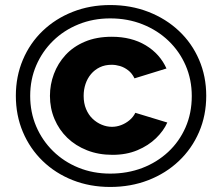

<svg xmlns="http://www.w3.org/2000/svg" viewBox="-20 -735 881 762"><path d="M417.4 7Q337 7 268.6 -20Q200.2 -47 149.5 -96Q98.8 -145 70.9 -211Q42.9 -277 42.9 -355Q42.9 -432 70.9 -498Q98.8 -564 149.5 -612.5Q200.2 -661 268.6 -688Q337 -715 417.4 -715Q499.2 -715 568.7 -688Q638.3 -661 689.9 -612.5Q741.6 -564 770 -498Q798.5 -432 798.5 -355Q798.5 -277 770 -211Q741.6 -145 689.9 -96Q638.3 -47 568.7 -20Q499.2 7 417.4 7ZM417.4 -46Q485.9 -46 544.5 -68.3Q603 -90.7 647.3 -131.8Q691.5 -172.9 716.3 -229.3Q741.1 -285.7 741.1 -353.9Q741.1 -419.2 716.8 -475.2Q692.5 -531.1 648.8 -573Q605 -614.9 546 -638.4Q486.9 -662 417.4 -662Q349.7 -662 291.6 -638.4Q233.5 -614.9 190.7 -573Q147.9 -531.1 123.8 -475.4Q99.8 -419.7 99.8 -354.5Q99.8 -289.7 123.5 -233.8Q147.3 -177.9 190.4 -135.5Q233.5 -93.1 291.4 -69.6Q349.3 -46 417.4 -46ZM426.3 -120.5Q370.9 -120.5 325.5 -138.5Q280 -156.4 247.2 -188Q214.4 -219.7 196.3 -262.5Q178.2 -305.3 178.2 -354.5Q178.2 -399.4 193.9 -441.4Q209.5 -483.4 240.1 -516.7Q270.6 -550 316.7 -569.5Q362.7 -589.1 423.5 -589.1Q501.6 -589.1 558.1 -555.3Q614.5 -521.4 640.7 -463.2L513.8 -424Q504.1 -444.2 488.7 -456Q473.4 -467.8 456.4 -472.9Q439.4 -477.9 423.1 -477.9Q396.5 -477.9 376.1 -468Q355.6 -458.1 341.2 -441Q326.8 -423.9 319.4 -401.7Q312 -379.6 312 -354.5Q312 -325.1 321.6 -302.2Q331.2 -279.2 347.5 -263.7Q363.8 -248.2 383.8 -240Q403.7 -231.7 424.2 -231.7Q442.6 -231.7 460.5 -238.4Q478.4 -245.1 493.4 -257.5Q508.5 -269.8 517.1 -287.3L644 -248.7Q629.4 -215.8 599.2 -186.5Q569 -157.2 525.5 -138.9Q482 -120.5 426.3 -120.5Z"/></svg>

Font: Raleway Thin
Style: Regular
Weight: 100
Designer: Matt McInerney, Pablo Impallari, Rodrigo Fuenzalida
Foundry: Matt McInerney, Pablo Impallari, Rodrigo Fuenzalida
Version: Version 4.026